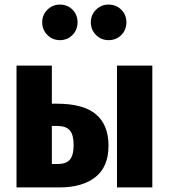

<svg xmlns="http://www.w3.org/2000/svg" viewBox="-20 -817 736 837"><path d="M453 -182Q453 -90 396 -45Q339 0 239 0H52V-531H206V-365H227Q343 -365 398 -319Q453 -273 453 -182ZM644 -531V0H490V-531ZM301 -185Q301 -229 284.5 -248.5Q268 -268 228 -268H206V-102H232Q268 -102 284.5 -121Q301 -140 301 -185ZM318 -720Q318 -687 296 -664.5Q274 -642 241 -642Q209 -642 186.5 -664.5Q164 -687 164 -720Q164 -752 186.5 -774.5Q209 -797 241 -797Q274 -797 296 -775Q318 -753 318 -720ZM531 -720Q531 -687 509 -664.5Q487 -642 453 -642Q421 -642 398.5 -664.5Q376 -687 376 -720Q376 -752 398.5 -774.5Q421 -797 453 -797Q486 -797 508.5 -775Q531 -753 531 -720Z"/></svg>

Font: Fira Sans Condensed
Style: Bold
Weight: 700
Width: 3
Designer: bBox Type GmbH & Carrois Corporate GbR & Edenspiekermann AG
Foundry: bBox Type GmbH & Carrois Corporate GbR & Edenspiekermann AG
Version: Version 4.301